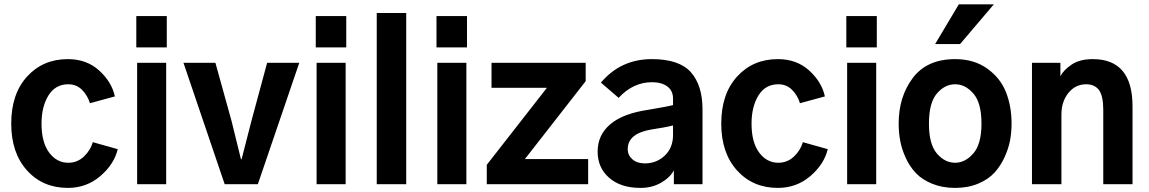

<svg xmlns="http://www.w3.org/2000/svg" viewBox="-20 -873 5444 910"><path d="M33.2 -287.1Q33.2 -427.7 108.4 -510.3Q183.6 -592.8 301.8 -592.8Q390.6 -592.8 450.2 -538.6Q509.8 -484.4 524.4 -416L406.2 -383.8Q395.5 -419.9 369.1 -446.8Q342.8 -473.6 303.7 -473.6Q242.2 -473.6 209.5 -420.4Q176.8 -367.2 176.8 -287.1Q176.8 -198.2 212.9 -149.9Q249 -101.6 303.7 -101.6Q346.7 -101.6 377.9 -131.3Q409.2 -161.1 419.9 -199.2L538.1 -166Q520.5 -93.8 455.1 -38.1Q389.6 17.6 301.8 17.6Q182.6 17.6 107.9 -65.4Q33.2 -148.4 33.2 -287.1Z M626 -648.4V-796.9H770.5V-648.4ZM629.9 0V-575.2H767.6V0Z M849.6 -575.2H1001L1077.1 -300.8Q1090.8 -247.1 1122.1 -118.2H1125Q1150.4 -217.8 1171.9 -300.8L1246.1 -575.2H1398.4L1202.1 0H1044.9Z M1476.6 -648.4V-796.9H1621.1V-648.4ZM1480.5 0V-575.2H1618.2V0Z M1765.6 0V-811.5H1905.3V0Z M2048.8 -648.4V-796.9H2193.4V-648.4ZM2052.7 0V-575.2H2190.4V0Z M2287.1 0V-91.8L2572.3 -457H2309.6V-575.2H2755.9V-488.3L2467.8 -119.1H2767.6V0Z M2955.1 -166Q2955.1 -137.7 2977.1 -118.2Q2999 -98.6 3036.1 -98.6Q3091.8 -98.6 3130.9 -135.7Q3169.9 -172.9 3169.9 -233.4V-278.3Q3130.9 -268.6 3070.3 -259.8Q2955.1 -241.2 2955.1 -166ZM2812.5 -154.3Q2812.5 -233.4 2872.6 -284.2Q2932.6 -335 3051.8 -352.5Q3145.5 -368.2 3169.9 -375V-405.3Q3169.9 -443.4 3142.6 -463.4Q3115.2 -483.4 3070.3 -483.4Q2980.5 -483.4 2912.1 -409.2L2828.1 -481.4Q2921.9 -592.8 3069.3 -592.8Q3199.2 -592.8 3254.4 -530.8Q3309.6 -468.8 3309.6 -354.5V0H3173.8V-65.4Q3155.3 -31.2 3112.8 -6.8Q3070.3 17.6 3015.6 17.6Q2921.9 17.6 2867.2 -30.3Q2812.5 -78.1 2812.5 -154.3Z M3398.4 -287.1Q3398.4 -427.7 3473.6 -510.3Q3548.8 -592.8 3667 -592.8Q3755.9 -592.8 3815.4 -538.6Q3875 -484.4 3889.6 -416L3771.5 -383.8Q3760.7 -419.9 3734.4 -446.8Q3708 -473.6 3668.9 -473.6Q3607.4 -473.6 3574.7 -420.4Q3542 -367.2 3542 -287.1Q3542 -198.2 3578.1 -149.9Q3614.3 -101.6 3668.9 -101.6Q3711.9 -101.6 3743.2 -131.3Q3774.4 -161.1 3785.2 -199.2L3903.3 -166Q3885.7 -93.8 3820.3 -38.1Q3754.9 17.6 3667 17.6Q3547.9 17.6 3473.1 -65.4Q3398.4 -148.4 3398.4 -287.1Z M3991.2 -648.4V-796.9H4135.7V-648.4ZM3995.1 0V-575.2H4132.8V0Z M4382.8 -287.1Q4382.8 -189.5 4420.4 -145.5Q4458 -101.6 4506.8 -101.6Q4554.7 -101.6 4593.3 -146Q4631.8 -190.4 4631.8 -287.1Q4631.8 -384.8 4593.8 -429.2Q4555.7 -473.6 4506.8 -473.6Q4458 -473.6 4420.4 -429.7Q4382.8 -385.7 4382.8 -287.1ZM4239.3 -287.1Q4239.3 -415 4306.6 -503.9Q4374 -592.8 4506.8 -592.8Q4596.7 -592.8 4659.2 -547.9Q4721.7 -502.9 4748 -436Q4774.4 -369.1 4774.4 -287.1Q4774.4 -248 4767.6 -209.5Q4760.7 -170.9 4741.7 -128.9Q4722.7 -86.9 4693.8 -55.2Q4665 -23.4 4616.7 -2.9Q4568.4 17.6 4506.8 17.6Q4446.3 17.6 4398.4 -2Q4350.6 -21.5 4321.3 -52.2Q4292 -83 4272.9 -124.5Q4253.9 -166 4246.6 -205.6Q4239.3 -245.1 4239.3 -287.1ZM4412.1 -664.1 4524.4 -852.5H4690.4L4530.3 -664.1Z M4871.1 0V-575.2H5005.9V-511.7Q5020.5 -541 5059.1 -566.9Q5097.7 -592.8 5159.2 -592.8Q5347.7 -592.8 5347.7 -369.1V0H5209V-352.5Q5209 -418.9 5188.5 -446.3Q5168 -473.6 5127.9 -473.6Q5077.1 -473.6 5043.9 -432.6Q5010.7 -391.6 5010.7 -330.1V0Z"/></svg>

Font: Gothic A1 ExtraBold
Style: Regular
Weight: 800
Designer: HanYang I&C Co.,Ltd.
Foundry: HanYang I&C Co.,Ltd.
Version: Version 2.50